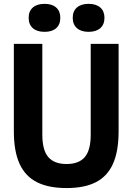

<svg xmlns="http://www.w3.org/2000/svg" viewBox="-20 -968 688 998"><path d="M52 -285.5V-740H200V-268.5Q200 -187.5 231 -151.5Q262 -115.5 326 -115.5Q390 -115.5 420.8 -151.5Q451.5 -187.5 451.5 -268.5V-740H596.5V-285.5Q596.5 -181.5 567.2 -116.5Q538 -51.5 478.5 -21Q419 9.5 326 9.5Q232.5 9.5 172 -21Q111.5 -51.5 81.8 -116.5Q52 -181.5 52 -285.5ZM129 -875.5Q129 -910 150.8 -929Q172.5 -948 211.5 -948Q250.5 -948 272 -929Q293.5 -910 293.5 -875.5Q293.5 -840.5 272 -821.5Q250.5 -802.5 211.5 -802.5Q172.5 -802.5 150.8 -821.5Q129 -840.5 129 -875.5ZM358 -875.5Q358 -910 379.8 -929Q401.5 -948 440.5 -948Q479.5 -948 501.2 -929Q523 -910 523 -875.5Q523 -840.5 501.2 -821.5Q479.5 -802.5 440.5 -802.5Q401.5 -802.5 379.8 -821.8Q358 -841 358 -875.5Z"/></svg>

Font: Encode Sans Condensed
Style: Bold
Weight: 700
Width: 3
Designer: Multiple Designers
Foundry: Impallari Type
Version: Version 2.000